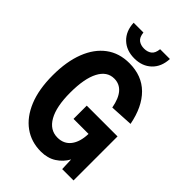

<svg xmlns="http://www.w3.org/2000/svg" viewBox="-269 -1017 1138 1138"><g transform="rotate(45 300.0 -448.5)"><path d="M302 16Q221 16 160.5 -27.5Q100 -71 66 -153.5Q32 -236 32 -354Q32 -469 64.5 -552.5Q97 -636 157.5 -681Q218 -726 303 -726Q408 -726 473.5 -661Q539 -596 562 -476L417 -468Q393 -598 304 -598Q244 -598 211 -535Q178 -472 178 -354Q178 -237 213.5 -174.5Q249 -112 313 -112Q366 -112 396 -150.5Q426 -189 428 -258H302V-369H560V0H465L462 -78Q439 -36 398.5 -10Q358 16 302 16ZM303 -766Q237 -766 195.5 -805.5Q154 -845 151 -913H233Q237 -876 256 -862Q275 -848 303 -848Q331 -848 350 -862Q369 -876 373 -913H455Q452 -845 410.5 -805.5Q369 -766 303 -766Z"/></g></svg>

Font: Geist Mono
Style: Bold
Weight: 700
Monospace: yes
Designer: Basement.studio, Andrés Briganti, Mateo Zaragoza
Foundry: Basement.studio, Vercel, Andrés Briganti, Guido Ferreyra, Mateo Zaragoza
Version: Version 1.500; ttfautohint (v1.8.4.7-5d5b)